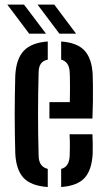

<svg xmlns="http://www.w3.org/2000/svg" viewBox="-20 -782 449 810"><path d="M44.5 -134Q43.5 -167 42.8 -209.8Q42 -252.5 42 -298.8Q42 -345 42.8 -388.2Q43.5 -431.5 44.5 -464.5Q48.5 -534.5 80.8 -568.2Q113 -602 181.5 -607V-530.5Q161 -526 152.2 -513Q143.5 -500 143 -478Q140.5 -386 140.5 -301.8Q140.5 -217.5 143 -124Q144 -78.5 181.5 -69.5V7Q110.5 2 79.2 -31.8Q48 -65.5 44.5 -134ZM188.5 -282V-351H274.5Q275.5 -390 275.2 -427.5Q275 -465 274 -478Q272 -521.5 238 -530.5V-607Q306 -602 336.8 -568.5Q367.5 -535 371 -468Q371.5 -456.5 372 -425.2Q372.5 -394 372 -355.2Q371.5 -316.5 370 -282ZM238 7V-69.5Q272 -78 274 -124.5Q274.5 -139.5 274.8 -163.2Q275 -187 273.5 -215.5H370Q371 -201.5 371.2 -176Q371.5 -150.5 371 -134Q367.5 -65 337 -31.5Q306.5 2 238 7ZM103 -640 11 -762.5H81.5L174 -640ZM230.5 -640 138.5 -762.5H209L301 -640Z"/></svg>

Font: Big Shoulders Stencil Text SemiBold
Style: Regular
Weight: 600
Designer: Patric King
Foundry: XO Type Co
Version: Version 1.000